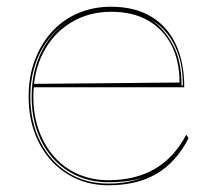

<svg xmlns="http://www.w3.org/2000/svg" viewBox="-20 -535 645 570"><path d="M310 -515Q379 -515 427.5 -486.5Q476 -458 501.5 -404.5Q527 -351 527 -276H79V-286L513 -290Q513 -355 488.5 -402Q464 -449 419 -474.5Q374 -500 310 -500Q243 -500 190.5 -468Q138 -436 108.5 -379Q79 -322 79 -248Q79 -193 95.5 -147.5Q112 -102 141.5 -69Q171 -36 212 -18Q253 0 302 0Q342 0 376.5 -8.5Q411 -17 439.5 -33.5Q468 -50 491.5 -75.5Q515 -101 533 -135L540 -125Q522 -90 498.5 -63.5Q475 -37 445.5 -19.5Q416 -2 380 6.5Q344 15 302 15Q250 15 206.5 -4.5Q163 -24 131.5 -59Q100 -94 82.5 -142Q65 -190 65 -248Q65 -307 83 -355.5Q101 -404 133.5 -440Q166 -476 211 -495.5Q256 -515 310 -515ZM70 -248Q70 -173 99.5 -114.5Q129 -56 181 -23Q233 10 302 10Q335 10 364 4Q393 -2 413 -12Q394 -3 365.5 1.5Q337 6 302 6Q252 6 210 -12.5Q168 -31 137.5 -65Q107 -99 90.5 -145.5Q74 -192 74 -248Q74 -325 105 -385Q136 -445 190 -476Q153 -455 126 -421Q99 -387 84.5 -343.5Q70 -300 70 -248ZM519 -281H523Q523 -331 511 -368.5Q499 -406 478.5 -432.5Q458 -459 430 -476Q469 -448 494 -401Q519 -354 519 -281Z"/></svg>

Font: Kalnia Glaze Thin
Style: Regular
Weight: 100
Version: Version 1.110